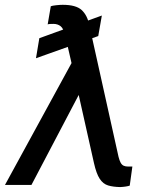

<svg xmlns="http://www.w3.org/2000/svg" viewBox="-36 -757 640 786"><path d="M380.9 -693.4 366.2 -609.4 111.3 -518.6 125 -600.6ZM295.9 -386.7 92.8 0H-15.6L278.3 -538.1L345.7 -534.2ZM220.7 -737.3Q274.9 -737.3 298.1 -716.1Q321.3 -694.8 329.1 -656.2L449.2 -115.2Q453.1 -99.6 458 -90.8Q462.9 -82 470.2 -78.6Q477.5 -75.2 488.3 -75.2Q492.7 -75.2 497.6 -75.2Q502.4 -75.2 505.9 -75.2L495.1 2.9Q489.7 4.9 478.8 6.6Q467.8 8.3 456.1 8.8Q427.2 8.3 406.7 2.2Q386.2 -3.9 372.3 -24.9Q358.4 -45.9 348.6 -89.8L261.7 -477.5L230.5 -613.3Q224.1 -640.1 212.2 -649.7Q200.2 -659.2 182.6 -659.2Q177.7 -659.2 170.4 -658.9Q163.1 -658.7 159.2 -657.2L171.9 -731.4Q178.2 -733.9 194.1 -735.6Q210 -737.3 220.7 -737.3Z"/></svg>

Font: Inter Tight
Style: Italic
Weight: 400
Italic angle: -9.39999°
Designer: Rasmus Andersson
Foundry: rsms
Version: Version 3.002